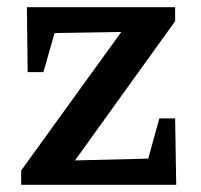

<svg xmlns="http://www.w3.org/2000/svg" viewBox="-20 -515 559 535"><path d="M39 0V-40L318 -426L132 -423L101 -314H57L55 -495H468V-456L189 -68L393 -73L424 -185H468L471 0Z"/></svg>

Font: Piazzolla Thin
Style: Bold
Weight: 700
Version: Version 2.005